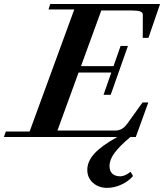

<svg xmlns="http://www.w3.org/2000/svg" viewBox="-64 -683 818 957"><path d="M-44.4 0 -35.2 -27.3H83.5L306.2 -635.7H177.7L186.5 -663.1H733.9L675.8 -494.1H647.5L647.9 -609.9Q648.4 -621.1 634.5 -626Q620.6 -630.9 589.4 -630.9H440.9L339.8 -353.5H502L537.1 -454.1H573.7L487.8 -210.4H452.1L490.7 -321.3H327.6L222.2 -32.2H507.8Q528.3 -32.2 542.7 -40.3Q557.1 -48.3 570.3 -66.4L646.5 -172.4H675.3L612.8 0H585.9Q532.2 44.9 507.1 78.9Q481.9 112.8 481.9 144.5Q481.9 169.4 495.8 182.6Q509.8 195.8 535.2 195.8Q558.6 195.8 586.9 173.3L599.1 194.3Q577.1 220.2 541.7 236.8Q506.3 253.4 469.2 253.4Q427.7 253.4 399.4 228.3Q371.1 203.1 371.1 163.6Q371.1 121.1 407.2 81.8Q443.4 42.5 520.5 0Z"/></svg>

Font: Elstob 18pt
Style: Bold Italic
Weight: 700
Italic angle: -20°
Designer: Peter S. Baker
Version: Version 1.015